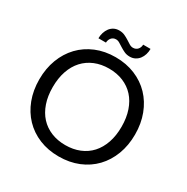

<svg xmlns="http://www.w3.org/2000/svg" viewBox="-197 -1052 1193 1227"><g transform="rotate(30 400.0 -438.0)"><path d="M753.5 -358Q753.5 -277.5 728 -210.2Q702.5 -143 656 -94.5Q609.5 -46 544.2 -19.2Q479 7.5 400 7.5Q321 7.5 256 -19.2Q191 -46 144.5 -94.5Q98 -143 72.5 -210.2Q47 -277.5 47 -358Q47 -438.5 72.5 -505.8Q98 -573 144.5 -621.8Q191 -670.5 256 -697.5Q321 -724.5 400 -724.5Q479 -724.5 544.2 -697.5Q609.5 -670.5 656 -621.8Q702.5 -573 728 -505.8Q753.5 -438.5 753.5 -358ZM654 -358Q654 -424 636 -476.5Q618 -529 585 -565.2Q552 -601.5 505 -621Q458 -640.5 400 -640.5Q342.5 -640.5 295.5 -621Q248.5 -601.5 215.2 -565.2Q182 -529 164 -476.5Q146 -424 146 -358Q146 -292 164 -239.8Q182 -187.5 215.2 -151.2Q248.5 -115 295.5 -95.8Q342.5 -76.5 400 -76.5Q458 -76.5 505 -95.8Q552 -115 585 -151.2Q618 -187.5 636 -239.8Q654 -292 654 -358ZM464 -831.5Q475.5 -831.5 484.2 -835.8Q493 -840 499 -847.2Q505 -854.5 508 -863.5Q511 -872.5 511 -881.5H565.5Q565.5 -860 559.5 -840.2Q553.5 -820.5 541.8 -805.2Q530 -790 513 -781Q496 -772 474 -772Q451.5 -772 433.8 -780.2Q416 -788.5 400.8 -798.2Q385.5 -808 372 -816.2Q358.5 -824.5 344.5 -824.5Q333 -824.5 324.5 -820Q316 -815.5 310.2 -808.2Q304.5 -801 301.5 -792Q298.5 -783 298.5 -774H243Q243 -795.5 249.2 -815.5Q255.5 -835.5 267 -850.8Q278.5 -866 295.5 -875Q312.5 -884 334.5 -884Q357 -884 375 -875.8Q393 -867.5 408 -857.8Q423 -848 436.5 -839.8Q450 -831.5 464 -831.5Z"/></g></svg>

Font: Lato 2
Style: Regular
Weight: 400
Designer: Lukasz Dziedzic with Adam Twardoch and Botio Nikoltchev
Foundry: tyPoland Lukasz Dziedzic
Version: Version 2.015; 2015-08-06; http://www.latofonts.com/